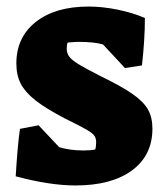

<svg xmlns="http://www.w3.org/2000/svg" viewBox="-20 -550 501 587"><path d="M28 -11Q34 -109 41 -156L98 -167L161 -100Q194 -90 235 -90Q258 -90 271 -93Q274 -101 274 -115Q274 -127 268.5 -135Q263 -143 244 -154Q225 -165 178 -188Q119 -219 88 -243.5Q57 -268 43.5 -294Q30 -320 30 -356Q30 -436 89.5 -483Q149 -530 251 -530Q293 -530 339.5 -520.5Q386 -511 423 -495Q423 -430 414 -350L362 -342L295 -414Q269 -422 219 -422Q211 -422 187 -420Q184 -414 184 -401Q184 -387 192 -376.5Q200 -366 220.5 -353.5Q241 -341 286 -318Q352 -286 385.5 -262.5Q419 -239 432.5 -215Q446 -191 446 -157Q446 -75 383.5 -29Q321 17 211 17Q132 17 28 -11Z"/></svg>

Font: Suez One
Style: Regular
Weight: 400
Designer: Michal Sahar
Foundry: Hagilda
Version: Version 1.001